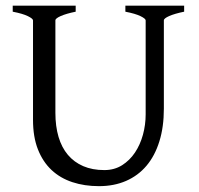

<svg xmlns="http://www.w3.org/2000/svg" viewBox="-20 -635 694 670"><path d="M622.6 -594.2Q589.4 -587.4 570.6 -579.1Q551.8 -570.8 551.8 -564V-255.9Q551.8 -191.9 536.1 -141.6Q520.5 -91.3 491.2 -56.6Q461.9 -22 419.9 -3.7Q377.9 14.6 325.2 14.6Q274.9 14.6 232.7 0.7Q190.4 -13.2 159.9 -41.7Q129.4 -70.3 112.3 -113.8Q95.2 -157.2 95.2 -216.8V-564Q95.2 -569.8 77.4 -578.6Q59.6 -587.4 24.4 -594.2V-615.2H244.1V-594.2Q210.9 -587.4 192.1 -579.1Q173.3 -570.8 173.3 -564V-241.2Q173.3 -194.3 184.3 -157.2Q195.3 -120.1 217 -94.5Q238.8 -68.8 270.5 -55.2Q302.2 -41.5 344.2 -41.5Q378.9 -41.5 405.8 -58.3Q432.6 -75.2 450.9 -102.5Q469.2 -129.9 478.8 -164.8Q488.3 -199.7 488.3 -235.8V-564Q488.3 -569.8 470.5 -578.6Q452.6 -587.4 417.5 -594.2V-615.2H622.6Z"/></svg>

Font: Gentium Plus Phon
Style: Regular
Weight: 400
Designer: J. Victor Gaultney, Annie Olsen, Iska Routamaa, Becca Hirsbrunner
Foundry: SIL International
Version: Version 5.000